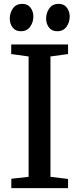

<svg xmlns="http://www.w3.org/2000/svg" viewBox="-20 -973 410 993"><path d="M128 -58.5V-681L38 -693.5V-743H332V-693.5L241 -681V-58.5L332 -47.5V0H38.5V-48.5ZM87 -811.5Q60 -811.5 45.2 -831Q30.5 -850.5 30.5 -877Q30.5 -906.5 47 -929.8Q63.5 -953 95 -953H96Q123 -953 137.8 -933.5Q152.5 -914 152.5 -887.5Q152.5 -858 136 -834.8Q119.5 -811.5 88 -811.5ZM275 -811.5Q248 -811.5 233.2 -831Q218.5 -850.5 218.5 -877Q218.5 -906.5 235 -929.8Q251.5 -953 283 -953H284Q311 -953 325.8 -933.5Q340.5 -914 340.5 -887.5Q340.5 -858 324 -834.8Q307.5 -811.5 276 -811.5Z"/></svg>

Font: Merriweather 28pt Medium
Style: Regular
Weight: 500
Version: Version 2.100